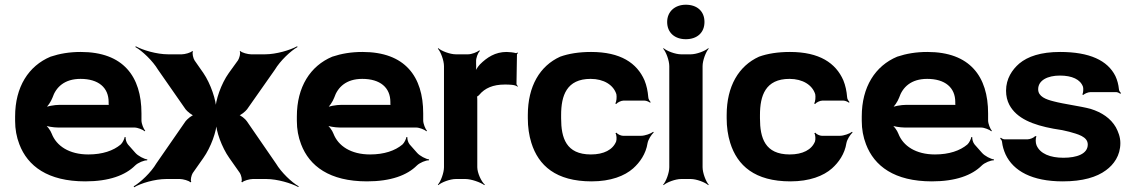

<svg xmlns="http://www.w3.org/2000/svg" viewBox="-20 -758 4798 813"><path d="M322 -538C274 -538 233 -531 194 -518C101 -479 44 -390 44 -265V-246C44 -211 50 -178 62 -147C97 -55 182 10 341 10C442 10 511 -16 552 -57C564 -69 591 -80 603 -79L604 -83C591 -84 564 -98 553 -111L522 -146C515 -154 511 -169 512 -177L508 -178C507 -170 499 -153 491 -146C460 -120 414 -104 354 -104C273 -104 219 -140 199 -192C194 -206 179 -226 168 -233L165 -229C176 -223 206 -218 226 -218H549C563 -218 585 -209 593 -202L595 -204C588 -212 579 -234 579 -248V-278C579 -434 502 -538 322 -538ZM440 -326V-320C440 -317 440 -311 442 -310L444 -312C443 -314 436 -314 432 -314H232C211 -314 177 -308 165 -301L169 -297C181 -305 196 -328 202 -344C217 -389 253 -424 321 -424C397 -424 440 -387 440 -326Z M841 -449 804 -502C798 -511 793 -533 797 -540L794 -542C789 -535 762 -528 750 -528H692C643 -528 584 -546 555 -562L553 -559C582 -543 627 -500 649 -463L766 -295C772 -287 794 -268 804 -268V-272C794 -272 772 -253 766 -245L642 -66C620 -28 574 15 546 31L548 35C576 18 636 0 684 0H742C754 0 781 7 786 14L790 12C785 5 791 -17 796 -25L841 -89C873 -134 898 -204 898 -243H894C894 -204 919 -134 951 -89L996 -25C1001 -17 1007 5 1002 12L1006 14C1011 7 1038 0 1050 0H1108C1154 0 1214 18 1243 34L1245 31C1216 15 1171 -28 1149 -65L1025 -245C1020 -253 998 -272 988 -272V-268C998 -268 1020 -287 1026 -295L1144 -463C1166 -500 1211 -543 1240 -559L1238 -562C1209 -546 1150 -528 1102 -528H1043C1030 -528 1003 -535 998 -542L995 -540C1000 -533 993 -511 988 -503L949 -449C916 -403 892 -332 892 -293H896C896 -332 872 -404 841 -449Z M1515 -538C1467 -538 1426 -531 1387 -518C1294 -479 1237 -390 1237 -265V-246C1237 -211 1243 -178 1255 -147C1290 -55 1375 10 1534 10C1635 10 1704 -16 1745 -57C1757 -69 1784 -80 1796 -79L1797 -83C1784 -84 1757 -98 1746 -111L1715 -146C1708 -154 1704 -169 1705 -177L1701 -178C1700 -170 1692 -153 1684 -146C1653 -120 1607 -104 1547 -104C1466 -104 1412 -140 1392 -192C1387 -206 1372 -226 1361 -233L1358 -229C1369 -223 1399 -218 1419 -218H1742C1756 -218 1778 -209 1786 -202L1788 -204C1781 -212 1772 -234 1772 -248V-278C1772 -434 1695 -538 1515 -538ZM1633 -326V-320C1633 -317 1633 -311 1635 -310L1637 -312C1636 -314 1629 -314 1625 -314H1425C1404 -314 1370 -308 1358 -301L1362 -297C1374 -305 1389 -328 1395 -344C1410 -389 1446 -424 1514 -424C1590 -424 1633 -387 1633 -326Z M2171 -391 2173 -393C2171 -395 2167 -399 2167 -403L2169 -527C2169 -529 2172 -532 2173 -533L2171 -536C2170 -535 2167 -533 2165 -533C2154 -536 2137 -538 2125 -538C2077 -538 2042 -515 2012 -485C2002 -474 1992 -458 1989 -449L1992 -448C1996 -457 1997 -475 1996 -488V-497C1995 -511 2003 -534 2012 -542L2010 -545C2000 -537 1977 -528 1962 -528H1910C1886 -528 1849 -542 1836 -554L1834 -552C1846 -539 1860 -502 1860 -478V-50C1860 -26 1846 11 1834 24L1836 26C1849 14 1886 0 1910 0H1951C1975 0 2015 14 2031 26L2033 24C2018 11 2001 -26 2001 -50V-334C2001 -337 2001 -350 1999 -351L1997 -348C1998 -347 2008 -354 2009 -356C2033 -385 2068 -400 2117 -400C2134 -400 2162 -400 2171 -391Z M2356 -257V-271C2356 -353 2379 -424 2481 -424C2537 -424 2578 -398 2590 -359C2592 -349 2591 -326 2585 -320L2590 -318C2594 -324 2610 -332 2620 -332H2709C2717 -332 2728 -327 2733 -323L2735 -326C2731 -330 2725 -339 2725 -347C2723 -372 2718 -396 2709 -418C2677 -491 2608 -538 2483 -538C2432 -538 2388 -531 2352 -518C2266 -479 2215 -393 2215 -271V-257C2215 -220 2220 -185 2230 -153C2260 -57 2334 10 2485 10C2566 10 2625 -13 2661 -45C2689 -70 2715 -106 2722 -152C2725 -168 2739 -189 2748 -197L2746 -200C2736 -192 2711 -183 2694 -183H2618C2609 -183 2594 -190 2591 -196L2586 -194C2591 -188 2592 -168 2589 -159C2575 -124 2537 -104 2482 -104C2377 -104 2356 -174 2356 -257Z M2955 -50V-478C2955 -502 2969 -539 2981 -552L2979 -554C2966 -542 2929 -528 2905 -528H2864C2840 -528 2803 -542 2790 -554L2788 -552C2800 -539 2814 -502 2814 -478V-50C2814 -26 2800 11 2788 24L2790 26C2803 14 2840 0 2864 0H2905C2929 0 2966 14 2979 26L2981 24C2969 11 2955 -26 2955 -50ZM2884 -592C2931 -592 2963 -619 2963 -665C2963 -711 2931 -738 2884 -738C2838 -738 2805 -709 2805 -665C2805 -619 2838 -592 2884 -592Z M3198 -257V-271C3198 -353 3221 -424 3323 -424C3379 -424 3420 -398 3432 -359C3434 -349 3433 -326 3427 -320L3432 -318C3436 -324 3452 -332 3462 -332H3551C3559 -332 3570 -327 3575 -323L3577 -326C3573 -330 3567 -339 3567 -347C3565 -372 3560 -396 3551 -418C3519 -491 3450 -538 3325 -538C3274 -538 3230 -531 3194 -518C3108 -479 3057 -393 3057 -271V-257C3057 -220 3062 -185 3072 -153C3102 -57 3176 10 3327 10C3408 10 3467 -13 3503 -45C3531 -70 3557 -106 3564 -152C3567 -168 3581 -189 3590 -197L3588 -200C3578 -192 3553 -183 3536 -183H3460C3451 -183 3436 -190 3433 -196L3428 -194C3433 -188 3434 -168 3431 -159C3417 -124 3379 -104 3324 -104C3219 -104 3198 -174 3198 -257Z M3907 -538C3859 -538 3818 -531 3779 -518C3686 -479 3629 -390 3629 -265V-246C3629 -211 3635 -178 3647 -147C3682 -55 3767 10 3926 10C4027 10 4096 -16 4137 -57C4149 -69 4176 -80 4188 -79L4189 -83C4176 -84 4149 -98 4138 -111L4107 -146C4100 -154 4096 -169 4097 -177L4093 -178C4092 -170 4084 -153 4076 -146C4045 -120 3999 -104 3939 -104C3858 -104 3804 -140 3784 -192C3779 -206 3764 -226 3753 -233L3750 -229C3761 -223 3791 -218 3811 -218H4134C4148 -218 4170 -209 4178 -202L4180 -204C4173 -212 4164 -234 4164 -248V-278C4164 -434 4087 -538 3907 -538ZM4025 -326V-320C4025 -317 4025 -311 4027 -310L4029 -312C4028 -314 4021 -314 4017 -314H3817C3796 -314 3762 -308 3750 -301L3754 -297C3766 -305 3781 -328 3787 -344C3802 -389 3838 -424 3906 -424C3982 -424 4025 -387 4025 -326Z M4483 -90C4427 -90 4384 -107 4369 -143C4365 -152 4364 -173 4369 -180L4363 -182C4359 -175 4341 -168 4331 -168H4234C4228 -168 4221 -172 4218 -175L4215 -172C4218 -169 4223 -162 4223 -157C4225 -139 4230 -122 4238 -104C4271 -34 4350 10 4480 10C4565 10 4624 -8 4663 -37C4696 -61 4724 -99 4724 -152C4724 -178 4715 -200 4705 -219C4683 -257 4646 -282 4598 -297C4553 -309 4486 -317 4441 -329C4409 -337 4376 -349 4376 -380C4376 -418 4416 -438 4468 -438C4519 -438 4555 -422 4566 -390C4568 -382 4567 -364 4563 -358L4567 -356C4572 -361 4587 -368 4598 -368H4706C4712 -368 4720 -364 4724 -361L4727 -364C4723 -367 4718 -374 4718 -380C4716 -400 4711 -419 4703 -436C4670 -502 4594 -538 4469 -538C4387 -538 4332 -519 4296 -489C4266 -463 4240 -425 4240 -374C4240 -351 4245 -331 4254 -314C4285 -256 4354 -229 4441 -213C4469 -209 4490 -205 4508 -200C4543 -190 4586 -180 4586 -146C4586 -106 4539 -90 4483 -90Z"/></svg>

Font: Asimov
Style: EdgeWide
Weight: 500
Designer: Google
Version: Version 2.000980: 2014